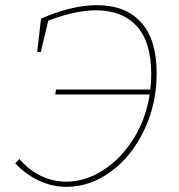

<svg xmlns="http://www.w3.org/2000/svg" viewBox="-20 -718 694 744"><path d="M587 -434Q587 -315 538.5 -213.5Q490 -112 409.5 -53Q329 6 238 6Q185 6 134 -16.5Q83 -39 39 -85L55 -102Q94 -57 140.5 -35.5Q187 -14 237 -14Q309 -14 378 -57.5Q447 -101 496 -178Q545 -255 560 -352H194L197 -371H562Q566 -396 566 -431Q566 -555 510 -616.5Q454 -678 352 -678Q272 -678 167 -638L138 -516H124L139 -646Q259 -698 356 -698Q466 -698 526.5 -631.5Q587 -565 587 -434Z"/></svg>

Font: Bitter Pro Thin
Style: Italic
Weight: 250
Italic angle: -9°
Designer: Sol Matas, and Bitter project Authors
Foundry: Sol Matas
Version: Version 1.010